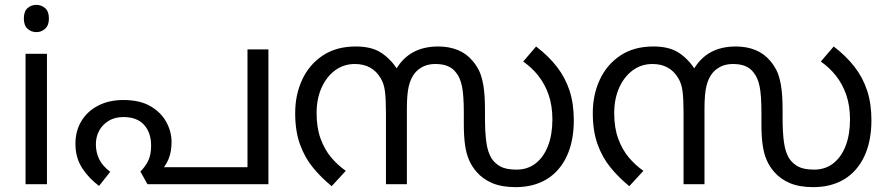

<svg xmlns="http://www.w3.org/2000/svg" viewBox="-20 -757 3640 789"><path d="M173 -536V0H85V-536ZM130 -737Q150 -737 165.5 -723.5Q181 -710 181 -681Q181 -653 165.5 -639Q150 -625 130 -625Q108 -625 93 -639Q78 -653 78 -681Q78 -710 93 -723.5Q108 -737 130 -737Z M487 -346Q555 -346 598.5 -320.5Q642 -295 663.5 -255.5Q685 -216 685 -173Q685 -133 672 -102Q659 -71 640 -57L615 -70H997V-554H1083V0H586L557 -52Q577 -72 589 -96.5Q601 -121 601 -158Q601 -212 572 -244Q543 -276 487 -276Q452 -276 426.5 -260.5Q401 -245 387.5 -220Q374 -195 374 -164Q374 -130 388 -102Q402 -74 433 -51L387 7Q345 -24 317.5 -66.5Q290 -109 290 -166Q290 -219 314.5 -259.5Q339 -300 383.5 -323Q428 -346 487 -346Z M1781 -566Q1825 -566 1861 -551.5Q1897 -537 1922 -507Q1936 -491 1947.5 -469Q1959 -447 1966 -408Q1973 -369 1973 -303V-269Q1973 -214 1978.5 -173Q1984 -132 2000 -106Q2014 -85 2037 -72.5Q2060 -60 2103 -60Q2148 -60 2181 -85.5Q2214 -111 2232 -157.5Q2250 -204 2250 -266Q2250 -323 2234.5 -367.5Q2219 -412 2192 -446Q2165 -480 2130 -504L2183 -566Q2234 -527 2268.5 -482.5Q2303 -438 2320.5 -384.5Q2338 -331 2338 -263Q2338 -177 2309 -115Q2280 -53 2226.5 -20.5Q2173 12 2099 12Q2042 12 2003 -4.5Q1964 -21 1938 -51Q1919 -73 1907.5 -99.5Q1896 -126 1891 -161.5Q1886 -197 1886 -246V-295Q1886 -365 1878.5 -402Q1871 -439 1853 -460Q1840 -477 1819.5 -485.5Q1799 -494 1769 -494Q1741 -494 1720 -484Q1699 -474 1685 -457Q1668 -436 1660 -403.5Q1652 -371 1652 -309V0H1566V-292Q1566 -348 1562 -381Q1558 -414 1544 -436Q1527 -465 1500.5 -479.5Q1474 -494 1438 -494Q1392 -494 1356.5 -467.5Q1321 -441 1301 -395.5Q1281 -350 1281 -292Q1281 -232 1297.5 -187Q1314 -142 1341 -110Q1368 -78 1401 -55L1343 8Q1300 -27 1266 -68.5Q1232 -110 1212.5 -164.5Q1193 -219 1193 -292Q1193 -368 1222 -430Q1251 -492 1306.5 -529Q1362 -566 1442 -566Q1507 -566 1546 -540.5Q1585 -515 1613 -472L1608 -473Q1636 -520 1679 -543Q1722 -566 1781 -566Z M3004 -566Q3048 -566 3084 -551.5Q3120 -537 3145 -507Q3159 -491 3170.5 -469Q3182 -447 3189 -408Q3196 -369 3196 -303V-269Q3196 -214 3201.5 -173Q3207 -132 3223 -106Q3237 -85 3260 -72.5Q3283 -60 3326 -60Q3371 -60 3404 -85.5Q3437 -111 3455 -157.5Q3473 -204 3473 -266Q3473 -323 3457.5 -367.5Q3442 -412 3415 -446Q3388 -480 3353 -504L3406 -566Q3457 -527 3491.5 -482.5Q3526 -438 3543.5 -384.5Q3561 -331 3561 -263Q3561 -177 3532 -115Q3503 -53 3449.5 -20.5Q3396 12 3322 12Q3265 12 3226 -4.5Q3187 -21 3161 -51Q3142 -73 3130.5 -99.5Q3119 -126 3114 -161.5Q3109 -197 3109 -246V-295Q3109 -365 3101.5 -402Q3094 -439 3076 -460Q3063 -477 3042.5 -485.5Q3022 -494 2992 -494Q2964 -494 2943 -484Q2922 -474 2908 -457Q2891 -436 2883 -403.5Q2875 -371 2875 -309V0H2789V-292Q2789 -348 2785 -381Q2781 -414 2767 -436Q2750 -465 2723.5 -479.5Q2697 -494 2661 -494Q2615 -494 2579.5 -467.5Q2544 -441 2524 -395.5Q2504 -350 2504 -292Q2504 -232 2520.5 -187Q2537 -142 2564 -110Q2591 -78 2624 -55L2566 8Q2523 -27 2489 -68.5Q2455 -110 2435.5 -164.5Q2416 -219 2416 -292Q2416 -368 2445 -430Q2474 -492 2529.5 -529Q2585 -566 2665 -566Q2730 -566 2769 -540.5Q2808 -515 2836 -472L2831 -473Q2859 -520 2902 -543Q2945 -566 3004 -566Z"/></svg>

Font: hexlmalayalam05
Style: Book
Weight: 400
Designer: Jelle Bosma - Monotype Design Team
Foundry: Monotype Imaging Inc.
Version: Version 2.003